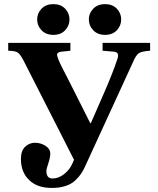

<svg xmlns="http://www.w3.org/2000/svg" viewBox="-20 -901 772 936"><path d="M20 -653.8V-691.9H323.2V-653.8L278.8 -648.9Q259.8 -646.5 258.3 -636.2Q256.8 -623 285.2 -566.9Q290.5 -557.1 302.7 -533.2Q323.7 -491.7 336.9 -465.8L419.9 -300.8H422.9L482.9 -438Q530.8 -546.9 553.2 -616.2Q562.5 -646.5 536.1 -648.9L480 -653.8V-691.9H711.9V-653.8Q669.9 -650.9 656 -641.1Q642.1 -631.3 627 -595.2L394 -87.9Q381.3 -60.1 364.7 -40.3Q348.1 -20.5 332.5 -10Q316.9 0.5 297.1 6.3Q277.3 12.2 262.9 13.7Q248.5 15.1 230 15.1Q161.6 15.1 121.8 -23.4Q82 -62 82 -126Q82 -166 102.5 -185.5Q123 -205.1 150.9 -205.1Q178.2 -205.1 201.7 -190.2Q225.1 -175.3 225.1 -151.9Q225.1 -133.3 215.6 -105Q206.1 -76.7 206.1 -67.9Q206.1 -30.8 235.8 -30.8Q265.1 -30.8 292.5 -52.2Q319.8 -73.7 333 -104L340.8 -122.1L96.2 -603Q80.1 -634.8 67.6 -644Q55.2 -653.3 20 -653.8ZM182.6 -753.4Q161.1 -775.9 161.1 -806.2Q161.1 -836.4 182.6 -858.6Q204.1 -880.9 240.2 -880.9Q276.4 -880.9 297.6 -858.6Q318.8 -836.4 318.8 -806.2Q318.8 -775.9 297.6 -753.4Q276.4 -731 240.2 -731Q204.1 -731 182.6 -753.4ZM434.6 -753.4Q413.1 -775.9 413.1 -806.2Q413.1 -836.4 434.6 -858.6Q456.1 -880.9 492.2 -880.9Q528.3 -880.9 549.6 -858.6Q570.8 -836.4 570.8 -806.2Q570.8 -775.9 549.6 -753.4Q528.3 -731 492.2 -731Q456.1 -731 434.6 -753.4Z"/></svg>

Font: Linguistics Pro
Style: Bold
Weight: 700
Designer: Stefan Peev, Context Ltd
Foundry: Stefan Peev, Context Ltd
Version: Version 001.000